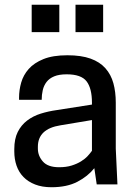

<svg xmlns="http://www.w3.org/2000/svg" viewBox="-20 -774 565 806"><path d="M376 -68Q349 -34 305 -11Q261 12 196 12Q157 12 127.5 0.5Q98 -11 78.5 -31Q59 -51 49.5 -78.5Q40 -106 40 -138V-148Q40 -191 54.5 -220Q69 -249 94 -268Q119 -287 151 -297Q183 -307 219 -312L366 -335V-343Q366 -403 343.5 -432.5Q321 -462 260 -462Q228 -462 207.5 -453.5Q187 -445 175.5 -430Q164 -415 159.5 -395.5Q155 -376 155 -355H60V-364Q60 -396 69 -427.5Q78 -459 100.5 -484.5Q123 -510 162.5 -526Q202 -542 263 -542Q321 -542 360 -528Q399 -514 422.5 -487.5Q446 -461 456 -424.5Q466 -388 466 -343V-150L473 0H386ZM228 -72Q258 -72 280.5 -79Q303 -86 320 -96.5Q337 -107 348 -119Q359 -131 366 -141V-270L234 -248Q139 -233 139 -158V-150Q139 -120 160 -96Q181 -72 228 -72ZM413 -639H297V-754H413ZM229 -639H113V-754H229Z"/></svg>

Font: Cooper Hewitt
Style: Regular
Weight: 707
Designer: Village Type and Design LLC
Foundry: Cooper Hewitt Smithsonian Design Museum
Version: 1.000